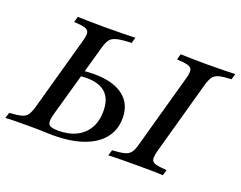

<svg xmlns="http://www.w3.org/2000/svg" viewBox="-108 -743 1147 915"><g transform="rotate(20 465.0 -285.5)"><path d="M-13.7 0 -4.8 -29Q34.7 -31.5 55.2 -36.7Q75.8 -41.9 85.9 -56.5Q96 -71 104 -98.4L208.1 -472.6Q216.1 -500.8 213.7 -514.9Q211.3 -529 194 -534.7Q176.6 -540.3 137.9 -541.9L146 -571Q164.5 -570.2 199.2 -569.4Q233.9 -568.5 282.3 -568.5Q336.3 -568.5 376.2 -569.4Q416.1 -570.2 437.9 -571L429.8 -541.9Q380.6 -540.3 356.5 -534.3Q332.3 -528.2 321.8 -514.5Q311.3 -500.8 303.2 -472.6L197.6 -98.4Q185.5 -56.5 194.4 -42.7Q203.2 -29 242.7 -29Q296.8 -29 335.1 -48.4Q373.4 -67.7 394 -103.6Q414.5 -139.5 414.5 -189.5Q414.5 -250.8 382.3 -281Q350 -311.3 285.5 -311.3Q275 -311.3 263.7 -310.5Q252.4 -309.7 241.9 -307.3L249.2 -336.3Q262.1 -338.7 279.4 -339.9Q296.8 -341.1 312.9 -341.1Q408.1 -341.1 460.1 -302Q512.1 -262.9 512.1 -190.3Q512.1 -130.6 478.2 -87.9Q444.4 -45.2 380.6 -22.6Q316.9 0 227.4 0Q214.5 0 202.8 -0.4Q191.1 -0.8 178.6 -1.2Q166.1 -1.6 150.8 -2Q135.5 -2.4 114.5 -2.4Q72.6 -2.4 38.7 -2Q4.8 -1.6 -13.7 0ZM508.1 0 516.9 -29Q558.1 -31.5 579 -37.1Q600 -42.7 610.1 -56.9Q620.2 -71 627.4 -98.4L731.5 -472.6Q739.5 -500.8 737.1 -514.9Q734.7 -529 716.9 -534.7Q699.2 -540.3 659.7 -541.9L667.7 -571Q691.9 -570.2 727 -569.4Q762.1 -568.5 804 -568.5Q846 -568.5 882.3 -569.4Q918.5 -570.2 944.4 -571L936.3 -541.9Q896 -540.3 874.6 -534.7Q853.2 -529 843.1 -514.9Q833.1 -500.8 825 -472.6L721 -98.4Q713.7 -70.2 716.1 -56Q718.5 -41.9 736.7 -36.7Q754.8 -31.5 793.5 -29L784.7 0Q761.3 -1.6 725.4 -2Q689.5 -2.4 648.4 -2.4Q605.6 -2.4 569.4 -2Q533.1 -1.6 508.1 0Z"/></g></svg>

Font: Playfair 5pt SemiExpanded Light Medium
Style: Italic
Weight: 500
Italic angle: -15.6°
Version: Version 2.001;gftools[0.9.30]